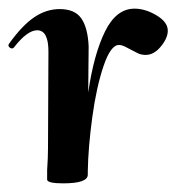

<svg xmlns="http://www.w3.org/2000/svg" viewBox="-28 -416 428 444"><path d="M309 -289Q299 -289 291.5 -292.5Q284 -296 273 -302Q266 -306 259.5 -309Q253 -312 247 -312Q228 -312 211.5 -263.5Q195 -215 185.5 -145.5Q176 -76 175 -20V-12Q175 8 118 8Q83 8 81 0V-23Q83 -51 83 -74L84 -297Q84 -346 58 -346Q35 -346 4 -306Q2 -304 0 -304Q-4 -304 -7 -307.5Q-10 -311 -7 -315Q23 -357 51 -376Q79 -395 110 -395Q145 -395 160 -373.5Q175 -352 177 -309L176 -202Q189 -291 215 -343.5Q241 -396 283 -396Q308 -396 334 -380.5Q360 -365 360 -345Q360 -328 344 -308.5Q328 -289 309 -289Z"/></svg>

Font: Cormorant Upright
Style: Bold
Weight: 700
Designer: Christian Thalmann (Catharsis Fonts)
Foundry: Catharsis Fonts
Version: Version 3.302